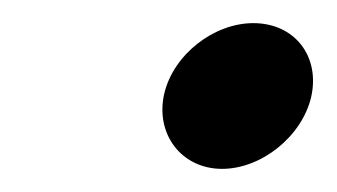

<svg xmlns="http://www.w3.org/2000/svg" viewBox="-20 -395 291 166"><path d="M122 -314C114 -279 137 -249 172 -249C206 -249 241 -277 249 -311C257 -346 235 -375 199 -375C165 -375 130 -348 122 -314Z"/></svg>

Font: Electronic
Style: ThkIt
Weight: 900
Version: Version 1.011